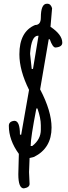

<svg xmlns="http://www.w3.org/2000/svg" viewBox="-20 -870 369 1049"><path d="M240.2 -849.6Q256.8 -849.6 264.6 -825.2L255.9 -723.6Q320.3 -680.7 320.3 -636.7Q320.3 -613.3 283.2 -610.4Q267.6 -610.4 252 -655.3H246.1L199.2 -381.8Q261.7 -262.7 261.7 -172.9Q261.7 -60.5 166 -12.7L141.6 -6.8L138.7 70.3L141.6 134.8Q141.6 154.3 110.4 159.2Q80.1 159.2 80.1 82L83 -29.3Q28.3 -104.5 28.3 -182.6Q28.3 -207 58.6 -210Q88.9 -210 88.9 -135.7L91.8 -133.8H95.7L138.7 -378.9Q85.9 -485.4 85.9 -573.2Q85.9 -697.3 171.9 -733.4Q203.1 -733.4 203.1 -773.4Q203.1 -849.6 236.3 -849.6ZM144.5 -575.2 153.3 -493.2H160.2L190.4 -674.8H187.5Q151.4 -674.8 144.5 -579.1ZM178.7 -277.3Q147.5 -117.2 147.5 -72.3H156.2Q203.1 -108.4 203.1 -161.1V-185.5Q203.1 -224.6 184.6 -277.3Z"/></svg>

Font: Sue Ellen Francisco
Style: Regular
Weight: 400
Designer: Kimberly Geswein
Foundry: Kimberly Geswein
Version: Version 1.002 2007